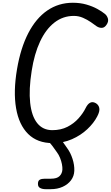

<svg xmlns="http://www.w3.org/2000/svg" viewBox="-20 -1029 805 1394"><path d="M362.5 10Q251.5 10 184.5 -56.2Q117.5 -122.5 96.8 -243.2Q76 -364 103.5 -526.5Q129.5 -680 185.2 -788Q241 -896 323 -952.5Q405 -1009 509 -1009Q562.5 -1009 607.5 -996Q652.5 -983 686.5 -964.2Q720.5 -945.5 741 -928.5Q756.5 -916.5 763.2 -895.2Q770 -874 754 -850Q739 -827 718.8 -826.8Q698.5 -826.5 680.5 -839Q664.5 -851 639.2 -868.5Q614 -886 582.5 -899.8Q551 -913.5 516.5 -913.5Q437 -913.5 374.8 -865Q312.5 -816.5 270.8 -727Q229 -637.5 210 -514.5Q188.5 -379 199 -282.5Q209.5 -186 250.2 -135Q291 -84 360 -84Q422 -84 469.5 -108.2Q517 -132.5 550.2 -169.8Q583.5 -207 602 -245Q616 -273.5 634 -283Q652 -292.5 673.5 -281Q695.5 -269.5 700.8 -245.2Q706 -221 685.5 -183Q661 -135.5 613.8 -91Q566.5 -46.5 502.2 -18.2Q438 10 362.5 10ZM310.5 344.5Q288 344.5 271.5 336Q255 327.5 255.5 305.5Q255.5 283.5 268.5 276Q281.5 268.5 305 268.5H349.5Q393.5 268.5 412.5 249.5Q431.5 230.5 433 202Q434 185 429.5 162.2Q425 139.5 415.8 116.8Q406.5 94 394 77.5Q378 55 361.8 32.5Q345.5 10 320.5 -13Q309 -23.5 312.5 -34.8Q316 -46 327.8 -53.8Q339.5 -61.5 352 -61.5Q366 -61.5 375.8 -57.8Q385.5 -54 397.5 -43.5Q419 -24 435 -0.2Q451 23.5 469 48.5Q492 79.5 506.5 124.2Q521 169 519.5 211Q518 250 495.5 280Q473 310 435 327.2Q397 344.5 348.5 344.5Z"/></svg>

Font: Edu SA Hand Medium
Style: Regular
Weight: 500
Designer: Tina and Corey Anderson, Eben Sorkin, Mirko Velimirovic
Foundry: Google for Education
Version: Version 2.000